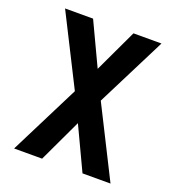

<svg xmlns="http://www.w3.org/2000/svg" viewBox="-133 -841 866 947"><g transform="rotate(20 300.0 -367.5)"><path d="M47 0 232 -368 47 -735H194L300 -510L406 -735H553L368 -368L553 0H406L300 -225L194 0Z"/></g></svg>

Font: Iosevka Custom XBdEx
Style: Regular
Weight: 800
Width: 7
Monospace: yes
Designer: Belleve Invis
Foundry: Belleve Invis
Version: Version 11.2.4; ttfautohint (v1.8.4)